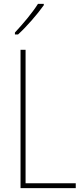

<svg xmlns="http://www.w3.org/2000/svg" viewBox="-20 -971 431 991"><path d="M206 -944V-951H176C144 -901 102 -852 57 -803V-793H73C116 -832 172 -896 206 -944ZM86 0H371V-25H112V-714H86Z"/></svg>

Font: Noto Sans Malayalam Condensed Thin
Style: Regular
Weight: 100
Width: 3
Designer: Jelle Bosma - Monotype Design Team
Foundry: Monotype Imaging Inc.
Version: Version 2.104